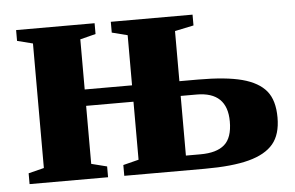

<svg xmlns="http://www.w3.org/2000/svg" viewBox="-40 -515 877 570"><g transform="rotate(-5 398.5 -229.5)"><path d="M308.6 -32.2 355 -43.9V-216.8H213.9V-43.9L260.3 -32.2V0H26.4V-32.2L72.8 -43.9V-415L26.4 -426.8V-459H260.3V-426.8L213.9 -415V-265.6H355V-415L308.6 -426.8V-459H552.2V-426.8L496.1 -415V-265.6H551.8Q634.3 -265.6 682.9 -252.7Q731.4 -239.7 754.2 -211.9Q776.9 -184.1 776.9 -132.8Q776.9 -82.5 753.4 -54.4Q730 -26.4 680.4 -13.2Q630.9 0 548.3 0H308.6ZM539.6 -43.9Q587.9 -43.9 611.3 -64.5Q634.8 -85 634.8 -133.3Q634.8 -221.7 543.5 -221.7H496.1V-43.9Z"/></g></svg>

Font: Liberation Serif
Style: Bold
Weight: 700
Designer: Steve Matteson
Foundry: Ascender Corporation
Version: Version 2.1.5